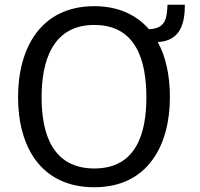

<svg xmlns="http://www.w3.org/2000/svg" viewBox="-20 -778 841 808"><path d="M685 -758C682 -696 675 -658 607 -655C552 -718 474 -752 377 -752C151 -752 56 -575 56 -369C56 -162 151 10 377 10C601 10 695 -165 695 -369C695 -463 677 -541 644 -601C737 -606 758 -675 758 -758ZM377 -69C200 -69 155 -217 155 -368C155 -518 199 -673 377 -673C556 -673 596 -518 596 -368C596 -218 554 -69 377 -69Z"/></svg>

Font: Cheyenne Sans
Style: Regular
Weight: 400
Designer: The Public Sans project authors (U.S. Web Design System), Libre Franklin designed by Pablo Impallari and Rodrigo Fuenzal
Foundry: The Cheyenne Sans Project Authors
Version: Version 2.007